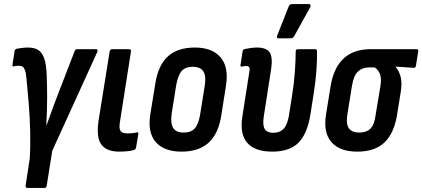

<svg xmlns="http://www.w3.org/2000/svg" viewBox="-20 -732 2061 937"><path d="M112 185Q109 185 106.5 182Q104 179 105 174L125 43Q129 -16 127.5 -85Q126 -154 120.5 -223Q115 -292 109 -351Q107 -376 102 -389Q97 -402 90.5 -406.5Q84 -411 72 -411Q67 -411 60.5 -410.5Q54 -410 48 -408Q39 -406 41 -417L51 -482Q53 -492 61 -494Q73 -496 87 -498Q101 -500 117 -500Q146 -500 165 -489Q184 -478 195 -449Q206 -420 208 -365Q209 -336 209.5 -308Q210 -280 210 -255Q210 -225 209 -190.5Q208 -156 206 -123H208Q216 -144 225 -170Q234 -196 244 -222.5Q254 -249 263 -272L344 -482Q348 -492 357 -492H449Q454 -492 455.5 -488.5Q457 -485 455 -479L235 4L208 174Q206 185 197 185Z M562 8Q501 8 475 -26Q449 -60 461 -143L515 -480Q517 -492 527 -492H611Q621 -492 619 -480L565 -135Q560 -104 568.5 -92.5Q577 -81 602 -81Q613 -81 625 -82Q637 -83 647 -86Q657 -88 655 -77L644 -12Q642 -2 634 0Q620 4 601.5 6Q583 8 562 8Z M866 8Q780 8 739.5 -39.5Q699 -87 714 -177L738 -324Q752 -414 799.5 -457Q847 -500 931 -500Q1015 -500 1056 -452.5Q1097 -405 1083 -315L1060 -169Q1046 -79 998 -35.5Q950 8 866 8ZM876 -85Q912 -85 930.5 -105.5Q949 -126 957 -175L979 -312Q987 -361 972.5 -383.5Q958 -406 921 -406Q885 -406 867 -386Q849 -366 840 -317L818 -179Q811 -131 825 -108Q839 -85 876 -85Z M1309 8Q1224 8 1186.5 -35Q1149 -78 1163 -165L1196 -376Q1200 -396 1196.5 -403Q1193 -410 1181 -410Q1177 -410 1171.5 -409Q1166 -408 1160 -407Q1152 -406 1154 -416L1164 -482Q1165 -491 1176 -493Q1190 -496 1205 -498Q1220 -500 1234 -500Q1280 -500 1296 -476.5Q1312 -453 1303 -393L1267 -162Q1261 -121 1272 -102.5Q1283 -84 1315 -84Q1346 -84 1364.5 -104Q1383 -124 1390 -168L1405 -263Q1415 -325 1419 -381.5Q1423 -438 1423 -480Q1423 -492 1434 -492H1519Q1527 -492 1527 -481Q1528 -441 1524 -385.5Q1520 -330 1510 -270L1495 -174Q1480 -79 1436.5 -35.5Q1393 8 1309 8ZM1339 -545Q1333 -545 1332 -549.5Q1331 -554 1333 -559L1389 -701Q1392 -708 1396.5 -710Q1401 -712 1407 -712H1487Q1494 -712 1495.5 -707.5Q1497 -703 1494 -697L1416 -556Q1410 -545 1397 -545Z M1724 8Q1637 8 1597 -39Q1557 -86 1571 -173L1594 -315Q1609 -402 1657.5 -447Q1706 -492 1789 -492H2013Q2023 -492 2021 -481L2010 -412Q2008 -400 1999 -401L1911 -407V-405Q1926 -389 1934.5 -359.5Q1943 -330 1936 -285L1917 -167Q1902 -80 1855.5 -36Q1809 8 1724 8ZM1733 -85Q1768 -85 1787.5 -104Q1807 -123 1813 -170L1836 -309Q1843 -350 1834 -371.5Q1825 -393 1808 -403H1781Q1748 -403 1727 -383Q1706 -363 1698 -315L1675 -172Q1668 -126 1683 -105.5Q1698 -85 1733 -85Z"/></svg>

Font: Sofia Sans Condensed
Style: Bold Italic
Weight: 700
Italic angle: -9°
Version: Version 4.100